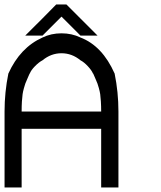

<svg xmlns="http://www.w3.org/2000/svg" viewBox="-20 -823 707 843"><path d="M424.2 0V-257.5H75V0H0V-333.3Q0 -418.3 16.7 -500Q68.3 -614.2 166.7 -658.3Q204.2 -676.7 250 -676.7Q295.8 -676.7 333.3 -658.3Q429.2 -621.7 483.3 -500Q500 -418.3 500 -333.3V0ZM75 -333.3H424.2Q424.2 -357.5 422.9 -377.5Q421.7 -397.5 420 -409.2Q418.3 -420.8 414.2 -435.8Q410 -450.8 407.9 -456.2Q405.8 -461.7 398.8 -477.9Q391.7 -494.2 389.2 -500H388.3Q382.5 -514.2 365.8 -532.1Q349.2 -550 333.3 -558.3Q295.8 -589.2 250 -589.2Q204.2 -589.2 166.7 -558.3Q150.8 -550 133.3 -532.1Q115.8 -514.2 110.8 -500H110Q107.5 -494.2 100.4 -477.9Q93.3 -461.7 91.2 -456.2Q89.2 -450.8 85 -435.8Q80.8 -420.8 79.2 -409.2Q77.5 -397.5 76.2 -377.5Q75 -357.5 75 -333.3ZM271.7 -803.3 408.3 -666.7H333.3L250 -750L166.7 -666.7H90.8Q174.2 -749.2 226.7 -803.3Z"/></svg>

Font: 0xA000-Mono
Style: Mono
Weight: 400
Version: Version 0.1